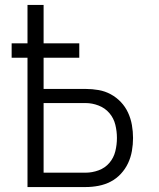

<svg xmlns="http://www.w3.org/2000/svg" viewBox="-20 -755 640 775"><path d="M91 0V-522H27V-580H91V-735H156V-580H300V-522H156V-396H326Q352 -396 378 -391.5Q404 -387 427 -374.5Q450 -362 468 -343Q486 -324 497 -300Q508 -276 512.5 -250Q517 -224 517 -198Q517 -172 512.5 -146Q508 -120 497 -96.5Q486 -73 468 -53.5Q450 -34 427 -22Q404 -10 378 -5Q352 0 326 0ZM156 -58H326Q352 -58 378 -67.5Q404 -77 421.5 -97.5Q439 -118 445.5 -144.5Q452 -171 452 -198Q452 -225 445.5 -251.5Q439 -278 421.5 -298.5Q404 -319 378 -329Q352 -339 326 -339H156Z"/></svg>

Font: Iosevka Curly Light Extended
Style: Regular
Weight: 300
Width: 7
Monospace: yes
Designer: Belleve Invis
Foundry: Belleve Invis
Version: Version 11.1.0; ttfautohint (v1.8.3)